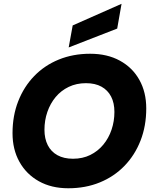

<svg xmlns="http://www.w3.org/2000/svg" viewBox="-20 -1000 826 1027"><path d="M345.1 7Q255.1 7 188 -30.5Q121 -68 84 -134.3Q47 -200.5 47 -287.6Q47 -380.8 77.5 -458.6Q107.9 -536.4 163.2 -593.4Q218.4 -650.5 294.7 -681.5Q371 -712.5 462.1 -712.5Q553.7 -712.5 621.2 -675.5Q688.8 -638.5 725.5 -572.7Q762.3 -507 762.3 -419.9Q762.3 -326.3 731.8 -248.2Q701.3 -170.1 645.8 -112.8Q590.3 -55.5 514 -24.3Q437.8 7 345.1 7ZM370.6 -150.9Q422 -150.9 462.7 -171Q503.3 -191 532.4 -226Q561.5 -261.1 576.7 -306.3Q592 -351.5 592 -401.4Q592 -449.2 574.3 -483.4Q556.5 -517.7 522.8 -536.4Q489.1 -555.1 439.8 -555.1Q388.9 -555.1 347.7 -535.3Q306.5 -515.5 277.7 -481Q248.9 -446.4 233.3 -401.2Q217.8 -356 217.8 -305.7Q217.8 -258.4 235.5 -223.4Q253.3 -188.4 287.5 -169.7Q321.8 -150.9 370.6 -150.9ZM368.8 -864 630.2 -979.6 606.9 -847.2 347.4 -746.2Z"/></svg>

Font: Poppins Variable
Style: Italic
Weight: 100
Italic angle: -10°
Designer: Jonny Pinhorn
Foundry: Indian Type Foundry
Version: Version 6.000